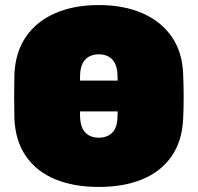

<svg xmlns="http://www.w3.org/2000/svg" viewBox="-20 -730 782 760"><path d="M280 -289V-411H462V-289ZM371 10Q273 10 199.5 -20Q126 -50 83.5 -110.5Q41 -171 37 -260Q36 -301 36 -347Q36 -393 37 -436Q41 -524 83 -585Q125 -646 199 -678Q273 -710 371 -710Q469 -710 543 -678Q617 -646 659.5 -585Q702 -524 705 -436Q707 -393 707 -347Q707 -301 705 -260Q701 -171 658.5 -110.5Q616 -50 542.5 -20Q469 10 371 10ZM371 -185Q404 -185 424 -204.5Q444 -224 445 -266Q447 -309 447 -351Q447 -393 445 -434Q444 -462 434.5 -480Q425 -498 409 -506.5Q393 -515 371 -515Q350 -515 333.5 -506.5Q317 -498 307.5 -480Q298 -462 297 -434Q296 -393 296 -351Q296 -309 297 -266Q299 -224 318.5 -204.5Q338 -185 371 -185Z"/></svg>

Font: Rubik Light Black
Style: Regular
Weight: 900
Version: Version 2.104